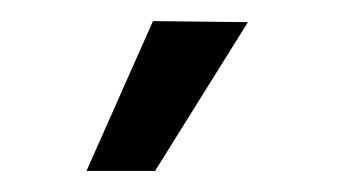

<svg xmlns="http://www.w3.org/2000/svg" viewBox="-20 -715 323 182"><path d="M62 -553H127L215 -694L125 -695Z"/></svg>

Font: Gemunu Libre ExtraLight Medium
Style: Regular
Weight: 500
Version: Version 1.100